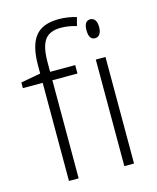

<svg xmlns="http://www.w3.org/2000/svg" viewBox="-115 -845 755 924"><g transform="rotate(-15 263.0 -382.5)"><path d="M286.1 -488.8H161.1V0H112.8V-488.8H14.2V-517.1L112.8 -535.2V-576.2Q112.8 -673.8 148.7 -719.5Q184.6 -765.1 266.1 -765.1Q310.1 -765.1 354 -752L342.8 -710Q303.7 -722.2 265.1 -722.2Q208.5 -722.2 184.8 -688.7Q161.1 -655.3 161.1 -580.1V-530.8H286.1ZM437 0H388.7V-530.8H437ZM381.8 -678.2Q381.8 -725.1 412.6 -725.1Q427.7 -725.1 436.3 -712.9Q444.8 -700.7 444.8 -678.2Q444.8 -656.2 436.3 -643.6Q427.7 -630.9 412.6 -630.9Q381.8 -630.9 381.8 -678.2Z"/></g></svg>

Font: JBL Sans
Style: Light
Weight: 300
Version: Version 1.10